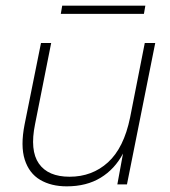

<svg xmlns="http://www.w3.org/2000/svg" viewBox="-20 -652 601 679"><path d="M429 0H395L415 -109Q386 -54 336 -23.5Q286 7 216 7Q161 7 122 -16Q83 -39 67.5 -87.5Q52 -136 67 -212L125 -500H161L104 -213Q85 -120 117.5 -73.5Q150 -27 226 -27Q306 -27 362 -78Q418 -129 440 -236L492 -500H529ZM200 -632H494L489 -603H195Z"/></svg>

Font: Albert Sans ExtraLight
Style: Italic
Weight: 250
Italic angle: -11.25°
Designer: Andreas Rasmussen
Foundry: a.Foundry
Version: Version 1.025